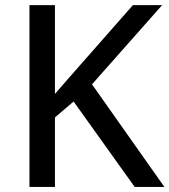

<svg xmlns="http://www.w3.org/2000/svg" viewBox="-20 -734 665 754"><path d="M625.5 0H508.8L269 -335.4L195.8 -272.9V0H95.7V-713.9H195.8V-365.2Q220.7 -394.5 246.3 -423.3Q272 -452.1 297.4 -481.4L502 -713.9H616.7L341.3 -402.8Z"/></svg>

Font: Open Sans Medium
Style: Regular
Weight: 500
Designer: Monotype Design Team
Foundry: Monotype Imaging Inc.
Version: Version 3.000